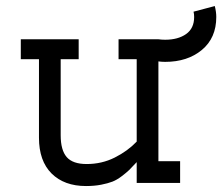

<svg xmlns="http://www.w3.org/2000/svg" viewBox="-20 -605 735 635"><path d="M266.6 -62.5Q316.9 -62.5 359.6 -84Q402.3 -105.5 432.1 -136.7V-409.2H372.1V-475.1H503.9Q514.6 -473.6 526.4 -473.6Q568.8 -473.6 595.5 -492.4Q622.1 -511.2 622.1 -548.8Q622.1 -558.6 620.1 -566.4L690.4 -585Q695.3 -565.4 695.3 -548.8Q695.3 -479.5 647.7 -439.9Q600.1 -400.4 526.4 -400.4Q514.6 -400.4 503.9 -401.9V-71.8H575.7V0H432.1V-68.8Q416 -51.3 407.2 -42.7Q398.4 -34.2 382.3 -22Q366.2 -9.8 351.6 -4.2Q336.9 1.5 314.5 5.9Q292 10.3 264.6 10.3Q192.4 10.3 150.6 -31.2Q108.9 -72.8 108.9 -149.4V-409.2H48.8V-475.1H240.2V-409.2H180.7V-157.7Q180.7 -108.4 200.7 -85.4Q220.7 -62.5 266.6 -62.5Z"/></svg>

Font: Eligible
Style: Regular
Weight: 500
Version: Version 1.1